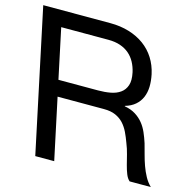

<svg xmlns="http://www.w3.org/2000/svg" viewBox="-104 -821 938 927"><g transform="rotate(15 364.5 -357.0)"><path d="M362.3 -384.8Q395.5 -384.8 424.1 -390.1Q452.6 -395.5 472.4 -409.7Q492.2 -423.8 500.5 -448.5Q508.8 -473.1 500.5 -512.2Q494.6 -539.1 482.4 -561.5Q470.2 -584 451.4 -600.1Q432.6 -616.2 406.7 -625Q380.9 -633.8 347.7 -633.8H111.3L164.1 -384.8ZM335.4 -713.9Q386.2 -713.9 429.2 -700.9Q472.2 -688 505.4 -663.8Q538.6 -639.6 560.5 -605Q582.5 -570.3 591.8 -526.9Q598.6 -494.1 597.7 -465.3Q596.7 -436.5 586.7 -413.1Q576.7 -389.6 556.9 -372.3Q537.1 -355 506.3 -346.2L506.8 -344.2Q539.1 -338.4 561.5 -324.2Q584 -310.1 599.9 -290.5Q615.7 -271 626.2 -246.8Q636.7 -222.7 645 -196.8Q652.3 -171.4 659.4 -144Q666.5 -116.7 675.8 -90.8Q685.1 -64.9 697.8 -41.5Q710.4 -18.1 729 0H623Q610.8 -10.7 603.3 -29.8Q595.7 -48.8 589.6 -72.5Q583.5 -96.2 576.9 -122.8Q570.3 -149.4 559.6 -175.8Q550.3 -201.7 539.1 -225.1Q527.8 -248.5 511.5 -266.4Q495.1 -284.2 471.4 -294.7Q447.8 -305.2 413.1 -305.2H181.2L246.1 0H151.4L0 -713.9Z"/></g></svg>

Font: XB Khoramshahr
Style: Oblique
Weight: 400
Italic angle: 12°
Designer: Behnam
Foundry: Irmug
Version: Version 8.005 2009